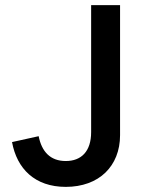

<svg xmlns="http://www.w3.org/2000/svg" viewBox="-20 -718 571 750"><path d="M336 -202C336 -126 297 -89 237 -89C176 -89 143 -126 131 -186L27 -163C46 -59 116 12 237 12C301 12 355 -8 392 -44C428 -79 449 -129 449 -190V-698H336Z"/></svg>

Font: Plexus Sans Medium
Style: Regular
Weight: 500
Version: Version 2.001;PS 002.001;hotconv 1.0.70;makeotf.lib2.5.58329